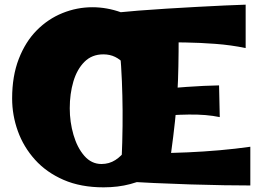

<svg xmlns="http://www.w3.org/2000/svg" viewBox="-20 -790 1120 823"><path d="M424 13Q326 13 252.5 -19Q179 -51 130 -105.5Q81 -160 56.5 -228Q32 -296 32 -368Q32 -464 60.5 -537.5Q89 -611 137.5 -660Q186 -709 248 -734Q310 -759 376 -759Q438 -759 499.5 -737Q561 -715 614 -669L513 -515Q496 -535 473.5 -546Q451 -557 423 -557Q374 -557 342 -525Q310 -493 294.5 -440.5Q279 -388 279 -326Q279 -267 295 -212Q311 -157 341.5 -122Q372 -87 415 -87Q448 -87 474.5 -104Q501 -121 520 -149L634 -40Q591 -15 538.5 -1Q486 13 424 13ZM498 -13Q502 -107 504 -180Q506 -253 505.5 -316.5Q505 -380 502.5 -442Q500 -504 494 -575Q488 -646 479 -736L746 -714Q746 -633 745.5 -568.5Q745 -504 743 -447Q741 -390 736 -331.5Q731 -273 722.5 -204.5Q714 -136 701 -47ZM1053 5Q1008 5 940.5 4Q873 3 795 0.5Q717 -2 640 -5.5Q563 -9 498 -13L549 -131Q596 -131 656.5 -132.5Q717 -134 785 -137Q853 -140 921.5 -146Q990 -152 1053 -161ZM922 -288Q865 -300 789.5 -299Q714 -298 623 -289L622 -401Q702 -412 780 -417.5Q858 -423 919 -424ZM1033 -584Q970 -597 903 -602Q836 -607 773 -608Q710 -609 658 -608Q606 -607 574 -607L479 -736Q517 -740 573.5 -744.5Q630 -749 695 -753Q760 -757 824.5 -760.5Q889 -764 943.5 -766.5Q998 -769 1033 -770Z"/></svg>

Font: Marhey
Style: Bold
Weight: 700
Designer: Nur Syamsi & Bustanul Arifin
Foundry: Namelatype
Version: Version 1.000